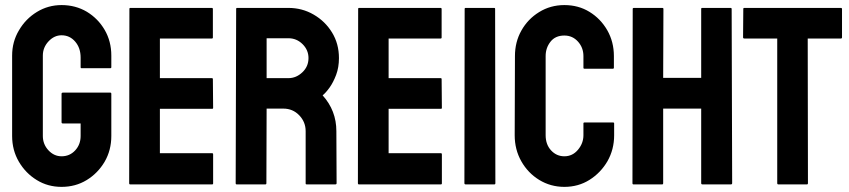

<svg xmlns="http://www.w3.org/2000/svg" viewBox="-20 -727 3349 757"><path d="M222.7 9.8Q168.5 9.8 125 -17.1Q81.1 -43.9 54.4 -89.4Q27.8 -134.8 27.8 -190.9V-507.8Q27.8 -562.5 54.7 -607.4Q81.1 -652.8 125.5 -679.9Q169.9 -707 222.7 -707Q277.8 -707 322.3 -680.7Q366.7 -653.8 392.8 -608.9Q418.9 -564 418.9 -507.8V-461.9Q418.9 -458 414.1 -458H301.8Q297.9 -458 297.9 -461.9V-500Q297.9 -538.1 276.4 -563Q254.9 -587.9 222.7 -587.9Q193.8 -587.9 171.4 -564Q148.9 -540 148.9 -507.8V-190.9Q148.9 -158.2 170.9 -134.5Q192.9 -110.8 222.7 -110.8Q254.9 -110.8 276.4 -134Q297.9 -157.2 297.9 -190.9V-240.2H228Q222.7 -240.2 222.7 -245.1V-356.9Q222.7 -361.8 228 -361.8H415Q418.9 -361.8 418.9 -356.9V-190.9Q418.9 -134.8 392.6 -89.4Q365.7 -43.9 321.8 -17.1Q277.8 9.8 222.7 9.8Z M816.4 0H493.2Q489.3 0 489.3 -4.9L490.2 -691.9Q490.2 -695.8 494.1 -695.8H815.4Q819.3 -695.8 819.3 -690.9V-579.1Q819.3 -575.2 815.4 -575.2H610.4V-418.9H815.4Q819.3 -418.9 819.3 -415L820.3 -301.8Q820.3 -297.9 816.4 -297.9H610.4V-123H816.4Q820.3 -123 820.3 -118.2V-3.9Q820.3 0 816.4 0Z M1026.4 0H913.1Q909.2 0 909.2 -4.9L911.1 -691.9Q911.1 -695.8 915 -695.8H1117.2Q1171.4 -695.8 1216.8 -669.4Q1262.2 -643.1 1289.3 -598.6Q1316.4 -554.2 1316.4 -498Q1316.4 -461.4 1305.2 -431.6Q1293.9 -401.9 1279.1 -381.3Q1264.2 -360.8 1252 -351.1Q1306.2 -291 1306.2 -210L1307.1 -4.9Q1307.1 0 1302.2 0H1189Q1185.1 0 1185.1 -2.9V-210Q1185.1 -246.1 1159.7 -272.5Q1134.3 -298.8 1097.2 -298.8H1031.2L1030.3 -4.9Q1030.3 0 1026.4 0ZM1117.2 -576.2H1031.2V-418.9H1117.2Q1147.9 -418.9 1172.1 -441.9Q1196.3 -464.8 1196.3 -498Q1196.3 -529.8 1172.9 -553Q1149.4 -576.2 1117.2 -576.2Z M1718.3 0H1395Q1391.1 0 1391.1 -4.9L1392.1 -691.9Q1392.1 -695.8 1396 -695.8H1717.3Q1721.2 -695.8 1721.2 -690.9V-579.1Q1721.2 -575.2 1717.3 -575.2H1512.2V-418.9H1717.3Q1721.2 -418.9 1721.2 -415L1722.2 -301.8Q1722.2 -297.9 1718.3 -297.9H1512.2V-123H1718.3Q1722.2 -123 1722.2 -118.2V-3.9Q1722.2 0 1718.3 0Z M1929.2 0H1815.9Q1811 0 1811 -4.9L1812 -691.9Q1812 -695.8 1815.9 -695.8H1928.2Q1932.1 -695.8 1932.1 -691.9L1933.1 -4.9Q1933.1 0 1929.2 0Z M2205.1 9.8Q2150.9 9.8 2106 -17.6Q2061.5 -44.9 2035.4 -91.1Q2009.3 -137.2 2009.3 -193.8L2010.3 -505.9Q2010.3 -561.5 2035.6 -606.4Q2061 -651.9 2105.7 -679.4Q2150.4 -707 2205.1 -707Q2260.7 -707 2304.2 -680.2Q2348.1 -653.3 2374.3 -607.7Q2400.4 -562 2400.4 -505.9V-460Q2400.4 -456.1 2396.5 -456.1H2284.2Q2280.3 -456.1 2280.3 -460V-505.9Q2280.3 -539.1 2258.8 -563Q2237.3 -586.9 2205.1 -586.9Q2169.4 -586.9 2150.4 -562.5Q2131.3 -538.1 2131.3 -505.9V-193.8Q2131.3 -157.2 2152.8 -134Q2174.3 -110.8 2205.1 -110.8Q2237.3 -110.8 2258.8 -136.5Q2280.3 -162.1 2280.3 -193.8V-240.2Q2280.3 -244.1 2284.2 -244.1H2397.5Q2401.4 -244.1 2401.4 -240.2V-193.8Q2401.4 -137.7 2375 -91.3Q2348.1 -45.4 2304.2 -17.8Q2260.3 9.8 2205.1 9.8Z M2590.8 0H2477.5Q2473.6 0 2473.6 -4.9L2474.6 -691.9Q2474.6 -695.8 2479.5 -695.8H2590.8Q2595.7 -695.8 2595.7 -691.9L2594.7 -419.9H2744.6V-691.9Q2744.6 -695.8 2748.5 -695.8H2859.9Q2864.7 -695.8 2864.7 -691.9L2866.7 -4.9Q2866.7 0 2861.8 0H2749.5Q2744.6 0 2744.6 -4.9V-298.8H2594.7V-4.9Q2594.7 0 2590.8 0Z M3161.6 0H3048.8Q3044.4 0 3044.4 -4.9V-575.2H2914.6Q2909.7 -575.2 2909.7 -580.1L2910.6 -691.9Q2910.6 -695.8 2914.6 -695.8H3294.4Q3299.8 -695.8 3299.8 -691.9V-580.1Q3299.8 -575.2 3295.9 -575.2H3164.6L3165.5 -4.9Q3165.5 0 3161.6 0Z"/></svg>

Font: Koulen
Style: Regular
Weight: 400
Designer: Danh Hong
Version: Version 8.000; ttfautohint (v1.8.3)